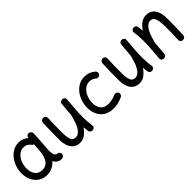

<svg xmlns="http://www.w3.org/2000/svg" viewBox="196 -1514 2538 2538"><g transform="rotate(-45 1464.5 -245.0)"><path d="M560.1 23.9Q517.6 23.9 490.2 5.1Q462.9 -13.7 447.8 -45.4Q416 -6.3 371.8 16.1Q327.6 38.6 272 38.6Q204.1 38.6 153.8 5.6Q103.5 -27.3 75.2 -83.3Q46.9 -139.2 45.4 -208.5Q43.9 -269.5 62.3 -327.6Q80.6 -385.7 115.5 -432.6Q150.4 -479.5 199.5 -507.1Q248.5 -534.7 309.1 -534.7Q348.1 -534.7 380.9 -520.8Q413.6 -506.8 441.4 -481.4L441.9 -487.8Q442.9 -506.3 457.3 -518.1Q471.7 -529.8 490.2 -527.3Q509.3 -524.9 522.2 -509.5Q535.2 -494.1 534.2 -475.6L519 -247.1Q518.1 -233.9 516.6 -221.2Q515.1 -201.7 514.9 -180.2Q514.6 -158.7 515.6 -143.6Q517.6 -113.8 528.3 -91.6Q539.1 -69.3 573.2 -65.9Q585 -62.5 595.5 -52.2Q606 -42 606 -22Q606.4 -2.9 592.8 10.5Q579.1 23.9 560.1 23.9ZM272.9 -53.2Q347.2 -53.2 383.8 -111.3Q420.4 -169.4 426.3 -259.8L434.1 -371.1Q415 -376 405.8 -391.6Q389.2 -414.6 364.7 -428.7Q340.3 -442.9 308.6 -442.9Q254.4 -442.9 215.6 -408.2Q176.8 -373.5 156.7 -319.6Q136.7 -265.6 138.2 -207Q140.1 -139.2 174.8 -96.2Q209.5 -53.2 272.9 -53.2Z M1162.1 -480.5Q1152.3 -376 1147.7 -302.7Q1143.1 -229.5 1143.1 -172.9Q1143.1 -126 1146.2 -86.7Q1149.4 -47.4 1155.8 -7.3Q1159.2 13.7 1148.4 26.6Q1137.7 39.6 1122.1 43.5Q1104 47.4 1086.4 38.8Q1068.8 30.3 1064.9 7.3Q1058.6 -32.7 1055.2 -70.3Q1022.9 -20.5 980.2 12.5Q937.5 45.4 882.3 45.4Q822.8 45.4 785.4 15.4Q748 -14.6 730.5 -64.7Q712.9 -114.7 712.9 -173.8Q712.9 -251 713.9 -329.3Q714.8 -407.7 718.8 -489.3Q719.7 -506.3 732.2 -520.3Q744.6 -534.2 766.1 -534.2Q788.6 -534.2 800.5 -520.8Q812.5 -507.3 811.5 -489.3Q808.1 -423.3 806.9 -361.6Q805.7 -299.8 805.7 -215.8Q805.7 -139.2 822.5 -92.8Q839.4 -46.4 890.1 -46.4Q923.8 -46.4 950 -68.6Q976.1 -90.8 995.6 -127.9Q1015.1 -165 1029.8 -210Q1044.4 -254.9 1055.2 -300.3V-301.3Q1057.6 -341.3 1061.5 -387.9Q1065.4 -434.6 1070.8 -489.3Q1073.2 -511.2 1088.9 -521.2Q1104.5 -531.2 1122.1 -529.3Q1139.2 -527.8 1151.9 -515.6Q1164.6 -503.4 1162.1 -480.5Z M1692.9 -413.1Q1680.7 -398.9 1661.4 -397.5Q1642.1 -396 1627.9 -408.2Q1587.9 -442.9 1538.6 -442.9Q1486.8 -442.9 1447.5 -409.4Q1408.2 -376 1386.5 -323.2Q1364.7 -270.5 1364.7 -211.4Q1364.7 -145 1398.9 -99.1Q1433.1 -53.2 1509.3 -53.2Q1546.9 -53.2 1583.7 -62.5Q1620.6 -71.8 1651.9 -86.4Q1669.9 -92.3 1687 -83.5Q1704.1 -74.7 1709.5 -56.2Q1714.8 -38.1 1706.1 -21.2Q1697.3 -4.4 1679.2 1Q1638.2 18.6 1599.1 28.6Q1560.1 38.6 1516.6 38.6Q1436 38.6 1381.6 4.6Q1327.1 -29.3 1299.6 -87.2Q1272 -145 1272 -216.8Q1272 -277.3 1291 -334.2Q1310.1 -391.1 1345 -436.3Q1379.9 -481.4 1428.5 -508.1Q1477.1 -534.7 1536.1 -534.7Q1580.6 -534.7 1618.7 -520Q1656.7 -505.4 1688 -478Q1702.1 -465.8 1703.6 -446.5Q1705.1 -427.2 1692.9 -413.1Z M2273.9 -480.5Q2264.2 -376 2259.5 -302.7Q2254.9 -229.5 2254.9 -172.9Q2254.9 -126 2258.1 -86.7Q2261.2 -47.4 2267.6 -7.3Q2271 13.7 2260.3 26.6Q2249.5 39.6 2233.9 43.5Q2215.8 47.4 2198.2 38.8Q2180.7 30.3 2176.8 7.3Q2170.4 -32.7 2167 -70.3Q2134.8 -20.5 2092 12.5Q2049.3 45.4 1994.1 45.4Q1934.6 45.4 1897.2 15.4Q1859.9 -14.6 1842.3 -64.7Q1824.7 -114.7 1824.7 -173.8Q1824.7 -251 1825.7 -329.3Q1826.7 -407.7 1830.6 -489.3Q1831.5 -506.3 1844 -520.3Q1856.4 -534.2 1877.9 -534.2Q1900.4 -534.2 1912.4 -520.8Q1924.3 -507.3 1923.3 -489.3Q1919.9 -423.3 1918.7 -361.6Q1917.5 -299.8 1917.5 -215.8Q1917.5 -139.2 1934.3 -92.8Q1951.2 -46.4 2002 -46.4Q2035.6 -46.4 2061.8 -68.6Q2087.9 -90.8 2107.4 -127.9Q2127 -165 2141.6 -210Q2156.2 -254.9 2167 -300.3V-301.3Q2169.4 -341.3 2173.3 -387.9Q2177.2 -434.6 2182.6 -489.3Q2185.1 -511.2 2200.7 -521.2Q2216.3 -531.2 2233.9 -529.3Q2251 -527.8 2263.7 -515.6Q2276.4 -503.4 2273.9 -480.5Z M2405.8 -8.3Q2415.5 -112.8 2420.4 -186.3Q2425.3 -259.8 2425.3 -315.9Q2425.3 -363.3 2422.1 -402.6Q2418.9 -441.9 2412.6 -481.9Q2409.2 -502.9 2419.9 -515.9Q2430.7 -528.8 2446.3 -532.2Q2464.4 -536.6 2482.2 -527.8Q2500 -519 2503.4 -496.1Q2509.8 -456.5 2513.2 -418Q2545.4 -467.8 2589.1 -501Q2632.8 -534.2 2689 -534.2Q2747.1 -534.2 2783.9 -504.2Q2820.8 -474.1 2838.1 -424.3Q2855.5 -374.5 2855.5 -314.9Q2855.5 -238.3 2854.5 -159.9Q2853.5 -81.5 2849.1 0.5Q2848.6 17.6 2836.2 31.5Q2823.7 45.4 2802.2 45.4Q2779.8 45.4 2767.8 31.7Q2755.9 18.1 2756.8 0Q2760.3 -65.4 2761.5 -122.8Q2762.7 -180.2 2762.7 -236.3Q2762.7 -297.4 2755.6 -343.8Q2748.5 -390.1 2730.2 -416.3Q2711.9 -442.4 2678.2 -442.4Q2644.5 -442.4 2618.4 -420.2Q2592.3 -397.9 2572.5 -360.8Q2552.7 -323.7 2538.3 -278.8Q2523.9 -233.9 2513.2 -188.5Q2512.7 -187 2512.2 -185.5Q2509.8 -146 2505.9 -99.9Q2502 -53.7 2497.1 0.5Q2495.1 22.5 2479.2 32.5Q2463.4 42.5 2445.8 40.5Q2429.2 38.6 2416.5 26.4Q2403.8 14.2 2405.8 -8.3Z"/></g></svg>

Font: Mikhak Medium
Style: Regular
Weight: 500
Designer: Amin Abedi
Version: Version 3.3